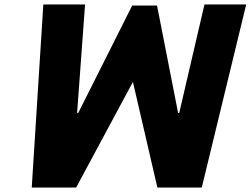

<svg xmlns="http://www.w3.org/2000/svg" viewBox="-20 -845 1129 865"><path d="M363.2 -825H175.2L123 0H323L578.8 -476L689 0H889L1089.2 -825H901.2L787.4 -336H782.4L687.5 -820H575.5L332.4 -336H327.4Z"/></svg>

Font: Sztylet
Style: BdObl
Weight: 700
Foundry: Cannot Into Space Fonts, PlusOne Fonts
Version: Version 0.12